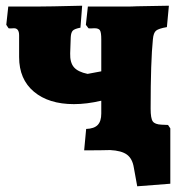

<svg xmlns="http://www.w3.org/2000/svg" viewBox="-20 -526 639 673"><path d="M577 -76V118L461 127L449 61Q444 30 425 16Q406 2 366 0Q336 1 275 1L282 -74Q310 -75 322.5 -88Q335 -101 335 -128V-173Q284 -161 239 -161Q151 -161 99 -204.5Q47 -248 47 -326V-402Q47 -427 29 -427Q26 -427 19.5 -426.5Q13 -426 10 -427L2 -439L9 -503H105Q148 -503 268 -506L262 -429Q241 -425 235 -418.5Q229 -412 228 -396L226 -339Q225 -307 239 -290.5Q253 -274 287 -267L335 -276V-388Q335 -412 330.5 -419.5Q326 -427 311 -427Q308 -427 300.5 -426.5Q293 -426 290 -427L281 -439L288 -503H421Q442 -503 460 -504L572 -506L565 -431Q536 -426 527 -418.5Q518 -411 516 -389Q508 -312 508 -145Q508 -111 515.5 -100.5Q523 -90 546 -89L569 -88Z"/></svg>

Font: Alegreya SC Black
Style: Regular
Weight: 900
Designer: Juan Pablo del Peral
Foundry: Huerta Tipografica
Version: Version 2.007; ttfautohint (v1.6)